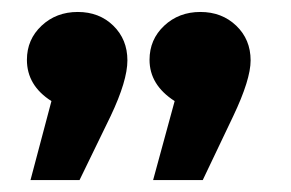

<svg xmlns="http://www.w3.org/2000/svg" viewBox="-20 -606 486 321"><path d="M193 -505Q193 -471 165 -412L113 -305H31L66 -437Q25 -463 25 -506Q25 -540 49.5 -563Q74 -586 110 -586Q146 -586 169.5 -563Q193 -540 193 -505ZM399 -505Q399 -473 370 -412L319 -305H236L272 -437Q230 -464 230 -506Q230 -540 254.5 -563Q279 -586 315 -586Q351 -586 375 -563Q399 -540 399 -505Z"/></svg>

Font: FiraGO
Style: Bold
Weight: 700
Designer: bBox Type
Foundry: bBox Type GmbH
Version: Version 1.001;PS 001.001;hotconv 1.0.88;makeotf.lib2.5.64775